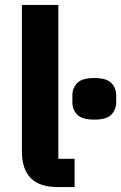

<svg xmlns="http://www.w3.org/2000/svg" viewBox="-20 -760 492 780"><path d="M216 0Q140 0 104.5 -37Q69 -74 69 -144V-740H217V-115H283V0ZM363 -274Q313 -274 293.5 -294.5Q274 -315 274 -344V-373Q274 -402 293.5 -422.5Q313 -443 363 -443Q413 -443 432.5 -422.5Q452 -402 452 -373V-344Q452 -315 432.5 -294.5Q413 -274 363 -274Z"/></svg>

Font: IBM Plex Sans Devanagari
Style: Bold
Weight: 700
Designer: Mike Abbink, Paul van der Laan, Pieter van Rosmalen, Erin McLaughlin
Foundry: Bold Monday
Version: Version 1.1